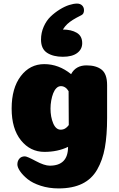

<svg xmlns="http://www.w3.org/2000/svg" viewBox="-20 -842 664 1072"><path d="M228 6Q149 6 97 -58.5Q45 -123 45 -236Q45 -350 96 -417Q147 -484 227 -484Q308 -484 377 -428Q403 -477 463 -477Q517 -477 547.5 -453Q578 -429 578 -367V-184Q578 -87 565.5 -17.5Q553 52 522.5 105Q492 158 438.5 184Q385 210 307 210Q253 210 207 195Q161 180 134 158Q107 136 92 114Q77 92 77 76Q77 57 88 44Q99 31 119 31Q131 31 179.5 57Q228 83 258 83Q360 83 360 -22Q302 6 228 6ZM364 -144 363 -333Q346 -361 320 -361Q306 -361 295 -350Q284 -339 277 -321Q270 -303 266 -280.5Q262 -258 262 -236Q262 -189 277 -153.5Q292 -118 319 -118Q346 -118 364 -144ZM439 -601Q439 -567 411 -546Q383 -525 331 -525Q277 -525 243 -547Q209 -569 209 -621Q209 -659 224 -693Q239 -727 262.5 -749.5Q286 -772 313.5 -789Q341 -806 366 -814Q391 -822 410 -822Q428 -822 438.5 -811.5Q449 -801 449 -785Q449 -764 434 -757Q404 -742 386.5 -731Q369 -720 355.5 -707.5Q342 -695 331 -677Q378 -677 408.5 -659Q439 -641 439 -601Z"/></svg>

Font: Coiny 2.0
Style: Regular
Weight: 400
Version: Version 1.001 July 11, 2018